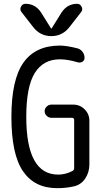

<svg xmlns="http://www.w3.org/2000/svg" viewBox="-20 -980 540 1010"><path d="M385.7 -960Q401.4 -960 409.2 -944.8Q417 -929.7 407.2 -917L345.7 -837.9Q308.6 -790 250 -790Q191.4 -790 154.3 -837.9L92.8 -917Q83 -929.7 90.3 -944.8Q97.7 -960 114.3 -960Q166 -960 196.3 -914.1L248 -831.1Q248 -830.1 250 -830.1Q252 -830.1 252 -831.1L303.7 -914.1Q334 -960 385.7 -960ZM280.3 9.8Q162.1 9.8 101.1 -79.1Q40 -168 40 -365.2Q40 -561.5 103.5 -650.9Q167 -740.2 294.9 -740.2Q330.1 -740.2 387.7 -725.6Q403.3 -721.7 414.1 -707.5Q424.8 -693.4 424.8 -675.8Q424.8 -662.1 413.6 -655.3Q402.3 -648.4 388.7 -652.3Q335.9 -668 294.9 -668Q208 -668 163.1 -596.2Q118.2 -524.4 118.2 -365.2Q118.2 -62.5 285.2 -61.5Q324.2 -61.5 360.4 -80.1Q370.1 -85 370.1 -95.7V-348.6Q370.1 -359.4 359.4 -360.4H250Q236.3 -360.4 225.6 -370.6Q214.8 -380.9 214.8 -395Q214.8 -409.2 225.6 -419.4Q236.3 -429.7 250 -429.7H365.2Q400.4 -429.7 425.3 -404.8Q450.2 -379.9 450.2 -344.7V-115.2Q450.2 -74.2 428.7 -41.5Q407.2 -8.8 370.1 0Q329.1 9.8 280.3 9.8Z"/></svg>

Font: Rounded-X Mgen+ 2m regular
Style: Regular
Weight: 400
Designer: [Source Han Sans]
Ryoko NISHIZUKA  (kana & ideographs); Paul D. Hunt (Latin, Greek & Cyrillic); Wenlong ZHANG  (bopomofo
Version: Version 1.059.20150602